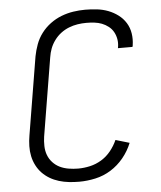

<svg xmlns="http://www.w3.org/2000/svg" viewBox="-53 -789 707 844"><g transform="rotate(-5 300.0 -367.5)"><path d="M263 8Q240 8 217.5 5.5Q195 3 173.5 -3.5Q152 -10 133.5 -21Q115 -32 100.5 -47Q86 -62 76 -81.5Q66 -101 61.5 -122.5Q57 -144 57.5 -167Q58 -190 62 -213L119 -558Q124 -584 133.5 -610Q143 -636 160 -658.5Q177 -681 200 -698Q223 -715 249 -725Q275 -735 301.5 -739Q328 -743 354 -743Q380 -743 406 -740Q432 -737 455.5 -728Q479 -719 499 -704Q519 -689 532 -668Q545 -647 549 -621.5Q553 -596 549 -570Q549 -568 548.5 -566Q548 -564 547 -562H483Q483 -563 483.5 -564.5Q484 -566 484 -567Q487 -585 484 -602Q481 -619 473 -633.5Q465 -648 451.5 -658.5Q438 -669 422.5 -675Q407 -681 389.5 -683Q372 -685 354 -685Q335 -685 315.5 -682Q296 -679 277 -671.5Q258 -664 241.5 -651.5Q225 -639 212.5 -622Q200 -605 193 -586.5Q186 -568 183 -548L126 -203Q123 -183 123.5 -161.5Q124 -140 131 -121.5Q138 -103 151.5 -88.5Q165 -74 182.5 -65.5Q200 -57 221 -53.5Q242 -50 263 -50Q289 -50 315.5 -56Q342 -62 366 -76.5Q390 -91 408 -113.5Q426 -136 437 -161L498 -143Q484 -108 459.5 -78Q435 -48 403 -28Q371 -8 334.5 0Q298 8 263 8Z"/></g></svg>

Font: Iosevka Curly Light Extended
Style: Italic
Weight: 300
Width: 7
Italic angle: -9°
Monospace: yes
Designer: Belleve Invis
Foundry: Belleve Invis
Version: Version 11.1.0; ttfautohint (v1.8.3)